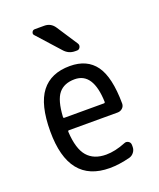

<svg xmlns="http://www.w3.org/2000/svg" viewBox="-142 -848 784 946"><g transform="rotate(-20 250.0 -375.0)"><path d="M254.9 -460.9Q199.2 -460.9 170.9 -426.3Q142.6 -391.6 137.7 -305.7Q137.7 -299.8 142.6 -299.8H350.6Q355.5 -299.8 356.4 -304.7Q351.6 -460.9 254.9 -460.9ZM269.5 9.8Q54.7 9.8 54.7 -259.8Q54.7 -400.4 105 -465.3Q155.3 -530.3 254.9 -530.3Q344.7 -530.3 389.2 -468.8Q433.6 -407.2 434.6 -268.6Q434.6 -253.9 423.8 -244.1Q413.1 -234.4 398.4 -234.4H142.6Q137.7 -234.4 137.7 -227.5Q142.6 -137.7 176.8 -98.1Q210.9 -58.6 275.4 -58.6Q322.3 -58.6 377.9 -81.1Q388.7 -85.9 399.4 -79.6Q410.2 -73.2 410.2 -59.6V-49.8Q410.2 -34.2 400.4 -21.5Q390.6 -8.8 376 -4.9Q318.4 9.8 269.5 9.8ZM205.1 -759.8Q239.3 -759.8 258.8 -730.5L331.1 -620.1Q336.9 -610.4 331.5 -600.1Q326.2 -589.8 315.4 -589.8H304.7Q270.5 -589.8 247.1 -617.2L142.6 -733.4Q135.7 -740.2 140.1 -750Q144.5 -759.8 155.3 -759.8Z"/></g></svg>

Font: Rounded-L Mgen+ 2m regular
Style: Regular
Weight: 400
Designer: [Source Han Sans]
Ryoko NISHIZUKA  (kana & ideographs); Paul D. Hunt (Latin, Greek & Cyrillic); Wenlong ZHANG  (bopomofo
Version: Version 1.059.20150602